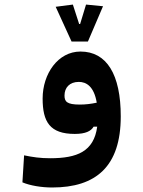

<svg xmlns="http://www.w3.org/2000/svg" viewBox="-20 -581 626 840"><path d="M208 239.3C400.4 239.3 508.3 147 508.3 -71.8C508.3 -254.9 447.3 -355.5 332 -355.5C233.9 -355.5 166.5 -258.3 166.5 -149.9C166.5 -47.9 198.2 4.9 307.1 4.9C354 4.9 378.4 -7.3 389.6 -26.9H405.3C390.6 82 317.4 111.3 199.2 111.3C155.3 111.3 123.5 106.4 85.4 98.6L78.1 216.8C111.8 231 161.6 239.3 208 239.3ZM293 -399.4H364.7L430.7 -553.7L356.4 -561L330.6 -476.1H326.2L298.8 -561L223.6 -551.3ZM403.3 -131.8C377.9 -126.5 355.5 -123.5 328.6 -123.5C272.5 -123.5 262.2 -136.7 262.2 -163.1C262.2 -197.8 284.7 -222.7 324.7 -222.7C357.4 -222.7 391.1 -203.6 403.3 -131.8Z"/></svg>

Font: Cascadia Mono NF
Style: Bold
Weight: 700
Monospace: yes
Designer: Aaron Bell
Foundry: Saja Typeworks
Version: Version 2404.023